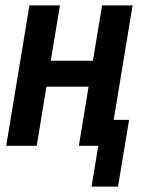

<svg xmlns="http://www.w3.org/2000/svg" viewBox="-20 -540 540 711"><path d="M319 151 344 0H272L308 -219H152L116 0H3L89 -520H202L168 -315H324L358 -520H471L401 -96H458L417 151Z"/></svg>

Font: Iosevka Oblique
Style: Bold
Weight: 700
Italic angle: -9°
Monospace: yes
Designer: Belleve Invis
Foundry: Belleve Invis
Version: Version 32.5.0; ttfautohint (v1.8.4)